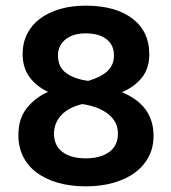

<svg xmlns="http://www.w3.org/2000/svg" viewBox="-20 -643 604 679"><path d="M45 -165Q45 -224 75.5 -261.5Q106 -299 150 -318Q108 -338 84 -371Q60 -404 60 -452Q60 -491 76 -523Q92 -555 121.5 -577Q151 -599 192 -611Q233 -623 283 -623Q388 -623 448 -577.5Q508 -532 508 -451Q508 -400 480.5 -367Q453 -334 411 -317Q433 -308 453.5 -294.5Q474 -281 489.5 -262.5Q505 -244 514 -219Q523 -194 523 -163Q523 -121 505.5 -88Q488 -55 456.5 -32Q425 -9 381 3.5Q337 16 283 16Q229 16 185.5 3.5Q142 -9 110.5 -32Q79 -55 62 -89Q45 -123 45 -165ZM397 -171Q397 -212 363.5 -239Q330 -266 271 -275Q222 -263 196.5 -235.5Q171 -208 171 -170Q171 -128 201 -105.5Q231 -83 283 -83Q334 -83 365.5 -105Q397 -127 397 -171ZM185 -447Q185 -405 215 -384Q245 -363 292 -357Q337 -370 360 -391.5Q383 -413 383 -447Q383 -484 356.5 -504.5Q330 -525 283 -525Q238 -525 211.5 -503.5Q185 -482 185 -447Z"/></svg>

Font: Baloo Da 2 SemiBold
Style: Regular
Weight: 600
Designer: Noopur Datye, Sulekha Rajkumar and Ek Type
Foundry: Ek Type
Version: Version 1.640;hotconv 1.0.111;makeotfexe 2.5.65597; ttfautoh